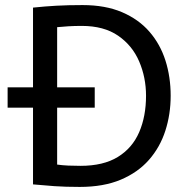

<svg xmlns="http://www.w3.org/2000/svg" viewBox="-20 -728 742 756"><path d="M294 8Q237 8 194.5 5Q152 2 110 -2V-304H10V-384H110V-698Q157 -703 202 -705.5Q247 -708 305 -708Q395 -708 460.5 -680Q526 -652 568.5 -603Q611 -554 631.5 -489.5Q652 -425 652 -351Q652 -278 631 -213Q610 -148 566.5 -98.5Q523 -49 455.5 -20.5Q388 8 294 8ZM297 -75Q387 -75 444 -110Q501 -145 528 -207.5Q555 -270 555 -351Q555 -423 528 -486Q501 -549 445 -587.5Q389 -626 302 -626Q273 -626 249 -624.5Q225 -623 205 -621V-384H353V-304H205V-80Q226 -77 249 -76Q272 -75 297 -75Z"/></svg>

Font: ABeeZee
Style: Regular
Weight: 400
Designer: Anja Meiners
Foundry: Anja Meiners
Version: Version 1.003; ttfautohint (v1.8.3)